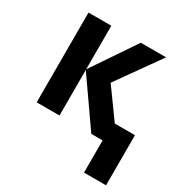

<svg xmlns="http://www.w3.org/2000/svg" viewBox="-171 -680 969 1011"><g transform="rotate(30 313.5 -175.0)"><path d="M410.2 0 216.8 -276.9V0H78.1V-545.9H216.8V-280.8L396 -545.9H549.8L363.8 -284.2L490.2 -108.9H612.8V195.8H479V0Z"/></g></svg>

Font: Droid Sans
Style: Bold
Weight: 700
Foundry: Ascender Corporation
Version: Version 1.00 build 112